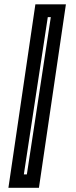

<svg xmlns="http://www.w3.org/2000/svg" viewBox="-20 -770 352 890"><path d="M19 100.5 144 -750H285.5L160.5 100.5ZM90.5 38.5H104.5L215.5 -690.5H201.5Z"/></svg>

Font: Tourney Thin
Style: Bold
Weight: 700
Version: Version 1.015